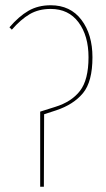

<svg xmlns="http://www.w3.org/2000/svg" viewBox="-20 -711 402 731"><path d="M133 -286 190 -304Q252 -323 284.5 -365Q317 -407 317 -493Q317 -575 279 -626Q241 -677 173 -677Q127 -677 93 -657Q59 -637 25 -598L16 -607Q52 -649 88.5 -670Q125 -691 173 -691Q248 -691 290 -635.5Q332 -580 332 -493Q332 -400 296 -356.5Q260 -313 194 -291L148 -276L147 0H133Z"/></svg>

Font: Fira Sans Compressed Hair
Style: Regular
Weight: 100
Width: 1
Designer: bBox Type GmbH & Carrois Corporate GbR & Edenspiekermann AG
Foundry: bBox Type GmbH & Carrois Corporate GbR & Edenspiekermann AG
Version: Version 4.301